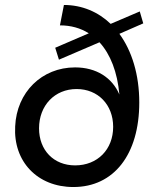

<svg xmlns="http://www.w3.org/2000/svg" viewBox="-20 -736 618 772"><path d="M275 16C438 16 540 -115 540 -324C540 -436 510 -532 460 -600L556 -642L542 -690L425 -640C375 -688 310 -716 237 -716L221 -634C265 -634 304 -623 337 -602L202 -544L217 -496L380 -566C424 -518 452 -446 460 -356C431 -424 367 -465 282 -465C148 -465 47 -365 41 -228C33 -86 131 16 275 16ZM282 -71C196 -71 137 -132 137 -220C137 -312 200 -378 288 -378C374 -378 435 -315 435 -226C435 -135 372 -71 282 -71Z"/></svg>

Font: Uncut Sans Medium Italic
Style: Regular
Weight: 500
Italic angle: -11°
Designer: Kasper Nordkvist
Foundry: UNCUT.wtf
Version: Version 1.304;Glyphs 3.2 (3246)